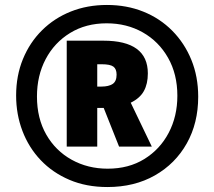

<svg xmlns="http://www.w3.org/2000/svg" viewBox="-20 -744 864 774"><path d="M413 10Q328 10 260 -19Q192 -48 144 -98.5Q96 -149 70.5 -216Q45 -283 45 -359Q45 -439 72.5 -506Q100 -573 149.5 -622Q199 -671 265.5 -697.5Q332 -724 411 -724Q491 -724 558 -697Q625 -670 674.5 -620Q724 -570 751.5 -502.5Q779 -435 779 -354Q779 -248 733 -166Q687 -84 604.5 -37Q522 10 413 10ZM414 -64Q499 -64 562 -103Q625 -142 660 -208.5Q695 -275 695 -358Q695 -445 657.5 -511Q620 -577 555.5 -613.5Q491 -650 410 -650Q326 -650 262.5 -611Q199 -572 164 -505.5Q129 -439 129 -355Q129 -267 166.5 -201.5Q204 -136 269 -100Q334 -64 414 -64ZM249 -153V-580H397Q576 -580 576 -448Q576 -406 560 -377Q544 -348 507 -330L592 -153H460L398 -309H372V-153ZM389 -395Q418 -395 434 -405.5Q450 -416 450 -443Q450 -466 437 -475.5Q424 -485 390 -485H372V-395Z"/></svg>

Font: Noto Sans Kannada ExtraCondensed Black
Style: Regular
Weight: 900
Width: 2
Designer: Jelle Bosma - Monotype Design Team
Foundry: Monotype Imaging Inc.
Version: Version 2.005; ttfautohint (v1.8.4.7-5d5b)